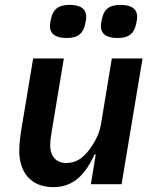

<svg xmlns="http://www.w3.org/2000/svg" viewBox="-20 -756 640 788"><path d="M353 0H479L565 -516H439L394 -244C386 -196 357 -155 343 -137C318 -106 291 -87 253 -87C204 -87 186 -122 186 -159C186 -180 190 -203 193 -221L242 -516H116L69 -233C62 -192 59 -163 59 -137C59 -53 103 12 199 12C282 12 330 -40 368 -122H373ZM253 -600C302 -600 321 -620 329 -655C333 -671 334 -680 334 -687C334 -715 316 -736 266 -736C217 -736 198 -716 190 -681C186 -665 185 -656 185 -649C185 -621 203 -600 253 -600ZM462 -600C511 -600 530 -620 538 -655C542 -671 543 -680 543 -687C543 -715 525 -736 475 -736C426 -736 407 -716 399 -681C395 -665 394 -656 394 -649C394 -621 412 -600 462 -600Z"/></svg>

Font: IBM Plex Mono SmBld
Style: Italic
Weight: 600
Italic angle: -9.5°
Monospace: yes
Designer: Mike Abbink, Paul van der Laan, Pieter van Rosmalen
Foundry: Bold Monday
Version: Version 2.004